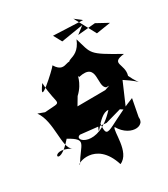

<svg xmlns="http://www.w3.org/2000/svg" viewBox="-143 -809 871 994"><g transform="rotate(-20 292.0 -311.5)"><path d="M520 -79 522 -217C337 -104 328 -30 321 -188C273 -18 325 -202 386 -201C279 -31 155 -109 204 -131L354 -141L443 -184L518 -151L474 -179L508 -322C616 -276 590 -262 542 -332C550 -397 473 -420 561 -446C386 -507 404 -506 356 -601C331 -480 226 -543 318 -456C282 -571 259 -440 193 -517C186 -499 50 -322 112 -449C145 -300 192 -333 74 -302L34 -309C102 -243 91 -97 142 -77C14 -122 44 15 132 -135C234 -99 189 -87 151 15C132 11 264 -80 349 84C416 41 370 -91 386 -107C454 -24 563 -62 508 -135ZM433 -318 406 -303 242 -273 261 -323C308 -385 293 -438 302 -413C418 -461 370 -330 416 -315ZM548 -622 474 -647 372 -619 409 -660 283 -616 248 -660 422 -683 377 -707 466 -594Z"/></g></svg>

Font: Asimov Silicon
Style: Regular
Weight: 400
Designer: Google
Version: Version 2.000980; 2014